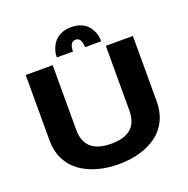

<svg xmlns="http://www.w3.org/2000/svg" viewBox="-153 -1025 1155 1180"><g transform="rotate(-20 425.0 -435.0)"><path d="M291 -736Q291 -761 298.8 -785.2Q306.5 -809.5 322.8 -831.5Q339 -853.5 368.5 -867.2Q398 -881 437 -881Q468.5 -881 494 -871.8Q519.5 -862.5 535.5 -847.8Q551.5 -833 562.2 -813.5Q573 -794 577.2 -774.8Q581.5 -755.5 581.5 -736H475.5Q475.5 -743 474.8 -750.2Q474 -757.5 470.8 -770.2Q467.5 -783 458.5 -791Q449.5 -799 436 -799Q397 -799 397 -736ZM426 11Q350 11 285.8 -7.5Q221.5 -26 174.5 -60.8Q127.5 -95.5 101 -149.2Q74.5 -203 74.5 -270.5V-700H251V-276.5Q251 -123 426 -123Q512 -123 555.2 -161Q598.5 -199 598.5 -278V-700H775.5V-270.5Q775.5 -203 749.5 -149.2Q723.5 -95.5 676.8 -60.8Q630 -26 566.2 -7.5Q502.5 11 426 11Z"/></g></svg>

Font: League Mono Wide
Style: Bold
Weight: 700
Width: 8
Designer: Tyler Finck
Foundry: The League of Moveable Type / Tyler Finck
Version: Version 2.210